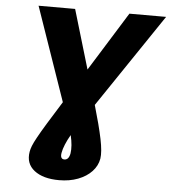

<svg xmlns="http://www.w3.org/2000/svg" viewBox="-61 -783 933 1053"><g transform="rotate(5 405.5 -256.5)"><path d="M108.4 -727.5H309.6L406.2 -402.3L608.4 -727.5H810.5L462.9 -212.4Q495.6 -100.6 510.3 -29.3Q524.9 42 519 78.6Q512.2 118.2 483.2 149.2Q454.1 180.2 407.7 198Q361.3 215.8 303.2 215.8Q215.3 215.8 166.7 178Q118.2 140.1 129.4 74.2Q131.8 59.6 138.9 41.5Q146 23.4 162.6 -6.8Q179.2 -37.1 209.2 -86.4Q239.3 -135.7 287.1 -211.9ZM345.7 -36.1Q329.1 -7.3 318.4 18.8Q307.6 44.9 304.2 65.4Q298.3 100.1 322.8 100.1Q346.7 100.1 353.5 64.5Q359.9 23.4 345.7 -36.1Z"/></g></svg>

Font: Inter Display Extra Bold
Style: Italic
Weight: 800
Italic angle: -9.39999°
Designer: Rasmus Andersson
Foundry: rsms
Version: Version 4.000;git-4fc901f